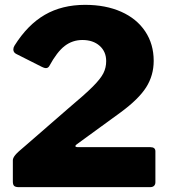

<svg xmlns="http://www.w3.org/2000/svg" viewBox="-20 -772 699 792"><path d="M262 -325Q330 -382 362.5 -414.5Q395 -447 406.5 -470Q418 -493 418 -520Q418 -559 391 -583Q364 -607 320 -607Q279 -607 247 -582.5Q215 -558 183 -499Q178 -491 169 -491Q163 -491 153 -496L48 -549Q35 -555 35 -568Q35 -576 40 -584Q94 -670 165 -711Q236 -752 331 -752Q416 -752 480 -723.5Q544 -695 579 -642.5Q614 -590 614 -521Q614 -461 583 -412Q552 -363 477 -308L297 -177Q291 -173 291 -169Q291 -165 303 -165H600Q621 -165 621 -148V-20Q621 -11 615.5 -5.5Q610 0 599 0H58Q44 0 38.5 -5Q33 -10 33 -23V-111Q33 -120 42.5 -132Q52 -144 86 -172Z"/></svg>

Font: Libre Franklin ExtraBold
Style: Regular
Weight: 800
Designer: Pablo Impallari, Rodrigo Fuenzalida
Foundry: Impallari Type
Version: Version 1.002; ttfautohint (v1.5)